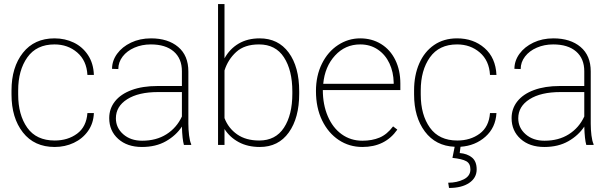

<svg xmlns="http://www.w3.org/2000/svg" viewBox="-20 -718 3021 951"><path d="M413 -158H445Q443 -107 416 -69Q389 -31 345.5 -10.5Q302 10 251 10Q150 10 93.5 -62Q37 -134 37 -250V-270Q37 -385 93.5 -456.5Q150 -528 250 -528Q302 -528 345.5 -507Q389 -486 416 -445Q443 -404 445 -347H413Q409 -418 362.5 -458Q316 -498 250 -498Q161 -498 115.5 -434Q70 -370 70 -270V-250Q70 -149 115 -85.5Q160 -22 251 -22Q316 -22 362 -56Q408 -90 413 -158Z M727 -498Q683 -498 646 -482Q609 -466 587.5 -438Q566 -410 566 -376L535 -377Q535 -417 560 -451.5Q585 -486 629 -507Q673 -528 728 -528Q812 -528 862.5 -485.5Q913 -443 913 -364V-105Q913 -76 916.5 -47.5Q920 -19 927 -4V0H891Q883 -27 881 -91Q852 -47 802 -18.5Q752 10 683 10Q610 10 565.5 -30Q521 -70 521 -133Q521 -180 549.5 -216Q578 -252 632 -272Q686 -292 760 -292H881V-365Q881 -428 840.5 -463Q800 -498 727 -498ZM881 -141V-262H763Q666 -262 610 -226.5Q554 -191 554 -132Q554 -85 590.5 -53Q627 -21 684 -21Q754 -21 804.5 -53Q855 -85 881 -141Z M1267 10Q1207 10 1162.5 -14Q1118 -38 1092 -79V0H1060V-698H1092V-429Q1118 -476 1162 -502Q1206 -528 1266 -528Q1358 -528 1410 -457.5Q1462 -387 1462 -265V-254Q1462 -134 1410.5 -62Q1359 10 1267 10ZM1263 -498Q1191 -498 1150 -460.5Q1109 -423 1092 -369V-133Q1111 -83 1154.5 -52.5Q1198 -22 1264 -22Q1345 -22 1386.5 -85.5Q1428 -149 1428 -254V-265Q1428 -370 1386.5 -434Q1345 -498 1263 -498Z M1545 -267Q1545 -343 1574.5 -402.5Q1604 -462 1654.5 -495Q1705 -528 1764 -528Q1822 -528 1867.5 -500Q1913 -472 1938 -421Q1963 -370 1963 -304V-272H1579Q1579 -200 1603.5 -142.5Q1628 -85 1672.5 -53Q1717 -21 1775 -21Q1823 -21 1860 -36.5Q1897 -52 1927 -92L1948 -76Q1888 10 1775 10Q1710 10 1658 -24.5Q1606 -59 1575.5 -121.5Q1545 -184 1545 -267ZM1581 -303H1930V-309Q1929 -361 1909 -404Q1889 -447 1851.5 -472.5Q1814 -498 1764 -498Q1690 -498 1639.5 -443Q1589 -388 1581 -303Z M2407 -158H2439Q2435 -86 2384.5 -41Q2334 4 2261 9L2257 40Q2294 43 2317.5 62Q2341 81 2341 121Q2341 163 2304 188Q2267 213 2204 213L2200 187Q2243 187 2276.5 170.5Q2310 154 2310 121Q2310 92 2289.5 80.5Q2269 69 2221 64L2232 9Q2138 5 2084.5 -66.5Q2031 -138 2031 -250V-270Q2031 -345 2056.5 -403.5Q2082 -462 2130 -495Q2178 -528 2244 -528Q2325 -528 2380 -480Q2435 -432 2439 -347H2407Q2403 -418 2356.5 -458Q2310 -498 2244 -498Q2155 -498 2109.5 -434Q2064 -370 2064 -270V-250Q2064 -149 2109.5 -85.5Q2155 -22 2245 -22Q2310 -22 2356 -56Q2402 -90 2407 -158Z M2720 -498Q2676 -498 2639 -482Q2602 -466 2580.5 -438Q2559 -410 2559 -376L2528 -377Q2528 -417 2553 -451.5Q2578 -486 2622 -507Q2666 -528 2721 -528Q2805 -528 2855.5 -485.5Q2906 -443 2906 -364V-105Q2906 -76 2909.5 -47.5Q2913 -19 2920 -4V0H2884Q2876 -27 2874 -91Q2845 -47 2795 -18.5Q2745 10 2676 10Q2603 10 2558.5 -30Q2514 -70 2514 -133Q2514 -180 2542.5 -216Q2571 -252 2625 -272Q2679 -292 2753 -292H2874V-365Q2874 -428 2833.5 -463Q2793 -498 2720 -498ZM2874 -141V-262H2756Q2659 -262 2603 -226.5Q2547 -191 2547 -132Q2547 -85 2583.5 -53Q2620 -21 2677 -21Q2747 -21 2797.5 -53Q2848 -85 2874 -141Z"/></svg>

Font: Freesentation 1 Thin
Style: Regular
Weight: 250
Designer: glyphs from Roboto by Christian Robertson / Hangul glyphs from Noto Sans CJK(Source Han Sans) by Jang Soo-young and Kang
Foundry: PT&
Version: Version 2.001